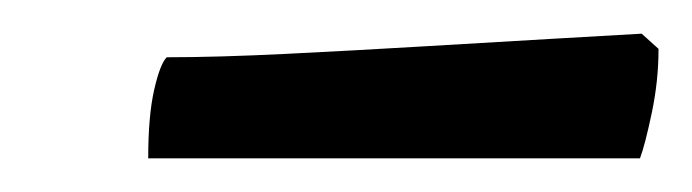

<svg xmlns="http://www.w3.org/2000/svg" viewBox="-20 -674 411 114"><path d="M68 -580Q68 -605 71.5 -620.5Q75 -636 79 -640Q109 -640 149.5 -642Q190 -644 232 -646.5Q274 -649 308.5 -651Q343 -653 361 -654L371 -645Q371 -626 367 -607Q363 -588 360 -580Z"/></svg>

Font: Texturina Medium
Style: Italic
Weight: 500
Italic angle: -11°
Designer: Guillermo Torres Carreño
Foundry: Omnibus-Type
Version: Version 1.002